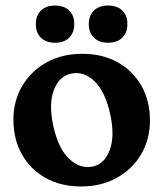

<svg xmlns="http://www.w3.org/2000/svg" viewBox="-20 -663 591 694"><path d="M277.5 -468.5Q350.5 -468.5 405.5 -437.8Q460.5 -407 491.2 -352.8Q522 -298.5 522 -227.5Q522 -160 490.5 -106Q459 -52 402.8 -20.5Q346.5 11 273 11Q200 11 145 -19.8Q90 -50.5 59.2 -105Q28.5 -159.5 28.5 -231Q28.5 -298 60 -351.8Q91.5 -405.5 147.5 -437Q203.5 -468.5 277.5 -468.5ZM314.5 -61Q358 -70 376.8 -121Q395.5 -172 378.5 -249.5Q360.5 -332 321.8 -369.2Q283 -406.5 237.5 -397Q194 -388 174.8 -337.8Q155.5 -287.5 172.5 -208.5Q190.5 -126 229.8 -89Q269 -52 314.5 -61ZM179 -508.5Q147 -508.5 128.2 -526.5Q109.5 -544.5 109.5 -576Q109.5 -607 128.2 -625Q147 -643 179 -643Q211.5 -643 230 -625Q248.5 -607 248.5 -576Q248.5 -545 230 -526.8Q211.5 -508.5 179 -508.5ZM370.5 -508.5Q338.5 -508.5 319.8 -526.5Q301 -544.5 301 -576Q301 -607 319.8 -625Q338.5 -643 370.5 -643Q403.5 -643 422 -625Q440.5 -607 440.5 -576Q440.5 -545 422 -526.8Q403.5 -508.5 370.5 -508.5Z"/></svg>

Font: Fraunces 72pt S100 SemiBold
Style: Regular
Weight: 600
Version: Version 1.000; ttfautohint (v1.8.3)